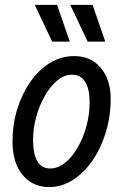

<svg xmlns="http://www.w3.org/2000/svg" viewBox="-20 -754 511 784"><path d="M31 -177Q31 -245 50 -307Q69 -369 103 -418.5Q137 -468 183 -496.5Q229 -525 283 -525Q351 -525 391.5 -477Q432 -429 432 -350Q432 -280 412.5 -215Q393 -150 358 -99Q323 -48 277.5 -19Q232 10 179 10Q112 9 71.5 -40.5Q31 -90 31 -177ZM115 -184Q115 -66 185 -66Q217 -66 246 -89.5Q275 -113 297.5 -152Q320 -191 333 -239Q346 -287 346 -337Q346 -390 328 -419.5Q310 -449 275 -449Q242 -449 213.5 -425Q185 -401 162.5 -361.5Q140 -322 127.5 -275.5Q115 -229 115 -184ZM122 -734H213L265 -584H193ZM267 -734H358L410 -584H338Z"/></svg>

Font: Radio Canada Condensed
Style: Italic
Weight: 400
Width: 3
Italic angle: -12°
Designer: Charles Daoud, Etienne Aubert Bonn, Alexandre Saumier Demers, Jacques Le Bailly
Foundry: Radio-Canada
Version: Version 2.104; ttfautohint (v1.8.4.7-5d5b);gftools[0.9.28.de